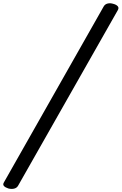

<svg xmlns="http://www.w3.org/2000/svg" viewBox="-117 -1099 758 1196"><path d="M-65 75Q-84 69 -92.5 59.5Q-101 50 -92 36L529 -1059Q537 -1073 553.5 -1077Q570 -1081 589 -1075Q608 -1070 616.5 -1060Q625 -1050 617 -1036L-5 59Q-13 72 -29 76Q-45 80 -65 75Z"/></svg>

Font: Playwrite BE VLG
Style: Regular
Weight: 400
Designer: Veronika Burian, José Scaglione
Foundry: TypeTogether
Version: Version 1.002